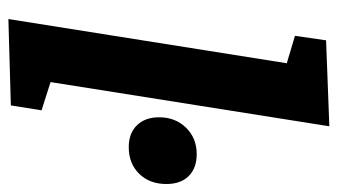

<svg xmlns="http://www.w3.org/2000/svg" viewBox="-198 -622 824 469"><g transform="rotate(90 214.5 -387.0)"><path d="M78 -771 288 -779 180 -98 249 -76 237 -1 26 5 134 -675 67 -695ZM266 -363Q266 -403 291.5 -429Q317 -455 356 -455Q390 -455 409.5 -435.5Q429 -416 429 -381Q429 -340 404 -314.5Q379 -289 339 -289Q305 -289 285.5 -309Q266 -329 266 -363Z"/></g></svg>

Font: Bitter Pro
Style: Bold Italic
Weight: 700
Italic angle: -9°
Designer: Sol Matas, and Bitter project Authors
Foundry: Sol Matas
Version: Version 1.010